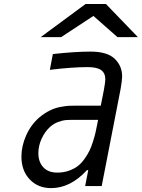

<svg xmlns="http://www.w3.org/2000/svg" viewBox="-20 -937 714 967"><path d="M474 -333.3H346.4Q322.3 -333.3 308.6 -332Q294.9 -330.7 272.8 -322.6Q250.7 -314.5 232.4 -298.2Q206.4 -274.7 189.8 -238.9Q173.2 -203.1 173.2 -165.4Q173.2 -121.7 197.9 -94.7Q222.7 -67.7 268.2 -67.7Q299.5 -67.7 325.8 -76.8Q352.2 -85.9 370.8 -99.9Q389.3 -113.9 404.9 -135.7Q420.6 -157.6 430 -176.8Q439.5 -196 447.9 -222.7Q456.4 -249.3 460.3 -266.3Q464.2 -283.2 468.8 -306.6ZM436.2 -677.1Q518.2 -677.1 556 -642.6Q595.1 -606.1 595.1 -552.1Q595.1 -532.6 587.2 -487.6L492.2 0H408.9L424.5 -80.1H418Q334.6 10.4 237.6 10.4Q171.2 10.4 129.6 -33.5Q87.9 -77.5 87.9 -148.4Q87.9 -201.8 112.3 -256.2Q136.7 -310.5 179.7 -347Q204.4 -367.2 230.5 -380.2Q256.5 -393.2 282.9 -398.1Q309.2 -403 324.2 -404Q339.2 -404.9 361.3 -404.9H487.6L503.3 -484.4Q510.4 -524.7 510.4 -537.1Q510.4 -568.4 489.9 -583.7Q469.4 -599 421.2 -599Q343.1 -599 231.1 -585.3L246.1 -664.7Q356.1 -677.1 436.2 -677.1ZM410.8 -916.7H513.7L674.5 -750H571.6L450.5 -856.8L287.8 -750H184.9Z"/></svg>

Font: Monoid
Style: Italic
Weight: 400
Width: 4
Italic angle: -11°
Monospace: yes
Version: Version 0.61